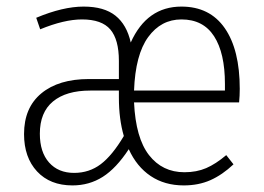

<svg xmlns="http://www.w3.org/2000/svg" viewBox="-20 -552 802 583"><path d="M706 -241H387Q392 -133 432.5 -81Q473 -29 540 -29Q577 -29 606 -41.5Q635 -54 667 -81L689 -53Q655 -21 619 -5Q583 11 538 11Q480 11 437.5 -17.5Q395 -46 371 -99Q333 -41 292 -15Q251 11 200 11Q132 11 92.5 -31.5Q53 -74 53 -145Q53 -225 105.5 -268.5Q158 -312 250 -312H341V-367Q341 -432 315 -462.5Q289 -493 229 -493Q175 -493 102 -463L90 -498Q171 -532 234 -532Q296 -532 330.5 -504.5Q365 -477 377 -423Q426 -532 531 -532Q617 -532 662.5 -466.5Q708 -401 708 -282Q708 -261 706 -241ZM663 -297Q663 -391 630 -442Q597 -493 531 -493Q469 -493 430 -439.5Q391 -386 387 -277H663ZM356 -139Q341 -190 341 -256V-277H254Q181 -277 141 -244Q101 -211 101 -146Q101 -90 129 -58.5Q157 -27 205 -27Q251 -27 286 -53.5Q321 -80 356 -139Z"/></svg>

Font: Fira Sans Condensed ExtraLight
Style: Regular
Weight: 275
Width: 3
Designer: Carrois Corporate & Edenspiekermann AG
Foundry: Carrois Corporate GbR & Edenspiekermann AG
Version: Version 4.203